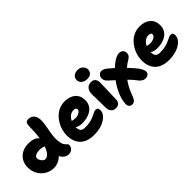

<svg xmlns="http://www.w3.org/2000/svg" viewBox="75 -1671 2717 2717"><g transform="rotate(-45 1433.5 -312.0)"><path d="M297.9 -11.2Q222.7 -11.2 161.9 -48.1Q101.1 -85 68.1 -146Q35.2 -207 35.2 -278.8Q35.2 -385.7 104.7 -450.7Q174.3 -515.6 287.1 -514.2Q402.8 -514.2 446.8 -450.2Q462.9 -560.5 462.9 -687Q462.9 -759.8 522 -759.8Q584 -759.8 615.7 -716.8Q647.5 -673.8 643.1 -592.8Q639.2 -534.7 620.6 -442.6Q602.1 -350.6 602.1 -293.9Q602.1 -242.7 609.9 -207.3Q617.7 -171.9 628.7 -155.8Q639.6 -139.6 650.4 -129.6Q661.1 -119.6 668.9 -111.1Q676.8 -102.5 676.8 -90.8Q676.8 -53.7 650.1 -26.9Q623.5 0 582 0Q543.5 0 511.5 -22.9Q479.5 -45.9 460 -84Q423.8 -46.4 380.6 -28.8Q337.4 -11.2 297.9 -11.2ZM219.2 -278.8Q219.2 -248.5 244.4 -217.3Q269.5 -186 293 -186Q330.6 -186 362.1 -220.7Q393.6 -255.4 416 -321.8Q413.6 -322.3 399.2 -327.6Q384.8 -333 369.4 -335.9Q354 -338.9 332 -338.9Q280.3 -338.9 249.8 -323Q219.2 -307.1 219.2 -278.8Z M1028.8 60.1Q956.5 60.1 901.9 40.3Q847.2 20.5 813.5 -16.1Q779.8 -52.7 762.9 -101.3Q746.1 -149.9 746.1 -210Q746.1 -261.2 760.3 -313Q774.4 -364.7 802.2 -411.4Q830.1 -458 867.7 -494.1Q905.3 -530.3 956.3 -551.8Q1007.3 -573.2 1064 -573.2Q1164.6 -573.2 1225.3 -521.5Q1286.1 -469.7 1286.1 -375Q1286.1 -334.5 1271.5 -300.8Q1256.8 -267.1 1232.2 -244.1Q1207.5 -221.2 1174.1 -205.6Q1140.6 -189.9 1103.3 -182.9Q1065.9 -175.8 1025.9 -175.8Q954.1 -175.8 918.9 -206.1Q918.9 -152.3 939.9 -128.7Q960.9 -105 1011.7 -105Q1060.5 -105 1101.8 -112.5Q1143.1 -120.1 1169.9 -131.1Q1196.8 -142.1 1218.3 -153.1Q1239.7 -164.1 1258.8 -171.6Q1277.8 -179.2 1293.9 -179.2Q1336.9 -179.2 1336.9 -125Q1336.9 -97.7 1323.2 -70.8Q1309.6 -43.9 1282.7 -20.5Q1255.9 2.9 1219.2 21Q1182.6 39.1 1133.3 49.6Q1084 60.1 1028.8 60.1ZM1066.9 -397Q1026.9 -397 993.7 -371.8Q960.4 -346.7 940.9 -305.2Q942.4 -304.7 956.5 -301.8Q970.7 -298.8 982.2 -297.4Q993.7 -295.9 1006.8 -295.9Q1049.8 -295.9 1083.5 -315.7Q1117.2 -335.4 1117.2 -361.8Q1117.2 -397 1066.9 -397Z M1520.5 -568.8Q1465.8 -568.8 1432.6 -596.2Q1399.4 -623.5 1399.4 -665Q1399.4 -709 1430.2 -733.4Q1460.9 -757.8 1510.7 -757.8Q1560.1 -757.8 1590.3 -726.6Q1620.6 -695.3 1620.6 -658.2Q1620.6 -621.6 1595.2 -595.2Q1569.8 -568.8 1520.5 -568.8ZM1511.7 9.8Q1464.4 9.8 1439.5 -20.8Q1414.6 -51.3 1414.6 -98.1Q1414.6 -184.1 1412.1 -263.9Q1409.7 -343.8 1409.7 -373Q1409.7 -429.7 1439 -466.3Q1468.3 -502.9 1525.4 -502.9Q1564.9 -502.9 1587.4 -477.5Q1609.9 -452.1 1610.4 -401.9Q1610.8 -369.1 1605.7 -238.5Q1600.6 -107.9 1600.6 -77.1Q1600.6 -38.1 1578.1 -14.2Q1555.7 9.8 1511.7 9.8Z M1715.3 136.2Q1680.2 136.2 1661.9 111.8Q1643.6 87.4 1652.3 37.1Q1658.7 -31.7 1694.8 -114.3Q1731 -196.8 1788.1 -274.9Q1732.9 -324.2 1716.3 -339.8Q1689.9 -363.8 1678 -382.8Q1666 -401.9 1666 -430.2Q1666 -461.4 1685.1 -485.6Q1704.1 -509.8 1736.3 -509.8Q1758.8 -509.8 1775.6 -502.7Q1792.5 -495.6 1822.3 -473.1Q1838.4 -460.9 1902.3 -403.8Q1947.8 -446.3 1995.1 -477.1Q2021 -493.7 2046.9 -502.9Q2072.8 -512.2 2089.4 -512.2Q2127.9 -512.2 2151.1 -491.5Q2174.3 -470.7 2174.3 -434.1Q2174.3 -406.2 2161.1 -387.7Q2147.9 -369.1 2123 -354Q2071.8 -324.7 2024.4 -285.2Q2107.9 -196.3 2134.3 -159.2Q2181.2 -92.8 2181.2 -55.2Q2181.2 -24.9 2159.9 -8.1Q2138.7 8.8 2102.1 8.8Q2050.3 8.8 2002.4 -57.1Q1974.1 -98.1 1910.2 -162.1Q1840.3 -67.9 1800.3 51.8Q1785.6 92.8 1765.6 114.5Q1745.6 136.2 1715.3 136.2Z M2528.8 60.1Q2456.5 60.1 2401.9 40.3Q2347.2 20.5 2313.5 -16.1Q2279.8 -52.7 2262.9 -101.3Q2246.1 -149.9 2246.1 -210Q2246.1 -261.2 2260.3 -313Q2274.4 -364.7 2302.2 -411.4Q2330.1 -458 2367.7 -494.1Q2405.3 -530.3 2456.3 -551.8Q2507.3 -573.2 2564 -573.2Q2664.6 -573.2 2725.3 -521.5Q2786.1 -469.7 2786.1 -375Q2786.1 -334.5 2771.5 -300.8Q2756.8 -267.1 2732.2 -244.1Q2707.5 -221.2 2674.1 -205.6Q2640.6 -189.9 2603.3 -182.9Q2565.9 -175.8 2525.9 -175.8Q2454.1 -175.8 2418.9 -206.1Q2418.9 -152.3 2439.9 -128.7Q2460.9 -105 2511.7 -105Q2560.5 -105 2601.8 -112.5Q2643.1 -120.1 2669.9 -131.1Q2696.8 -142.1 2718.3 -153.1Q2739.7 -164.1 2758.8 -171.6Q2777.8 -179.2 2793.9 -179.2Q2836.9 -179.2 2836.9 -125Q2836.9 -97.7 2823.2 -70.8Q2809.6 -43.9 2782.7 -20.5Q2755.9 2.9 2719.2 21Q2682.6 39.1 2633.3 49.6Q2584 60.1 2528.8 60.1ZM2566.9 -397Q2526.9 -397 2493.7 -371.8Q2460.4 -346.7 2440.9 -305.2Q2442.4 -304.7 2456.5 -301.8Q2470.7 -298.8 2482.2 -297.4Q2493.7 -295.9 2506.8 -295.9Q2549.8 -295.9 2583.5 -315.7Q2617.2 -335.4 2617.2 -361.8Q2617.2 -397 2566.9 -397Z"/></g></svg>

Font: Shantell Sans Irregular
Style: Regular
Weight: 800
Designer: Stephen Nixon, Anya Danilova, Shantell Martin
Foundry: Arrow Type
Version: Version 1.006;[9816181b4]